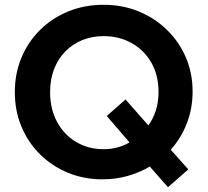

<svg xmlns="http://www.w3.org/2000/svg" viewBox="-20 -735 868 803"><path d="M682.5 48 606.5 -38.5Q563.5 -13 513.5 1Q463.5 15 408.5 15Q331.5 15 265 -12.2Q198.5 -39.5 148.2 -88.8Q98 -138 70 -204.8Q42 -271.5 42 -350Q42 -428 70 -494.5Q98 -561 148.2 -610.5Q198.5 -660 266.2 -687.5Q334 -715 413.5 -715Q492 -715 559.2 -687.5Q626.5 -660 677.5 -610.8Q728.5 -561.5 757 -495.5Q785.5 -429.5 785.5 -352.5Q785.5 -281 761.2 -218.8Q737 -156.5 694 -109L767.5 -26.5ZM413.5 -111Q443 -111 470.5 -118.2Q498 -125.5 521.5 -139.5L426.5 -250L505 -319L600.5 -210.5Q620.5 -238 631.8 -273Q643 -308 643 -350Q643 -421 612.5 -473.8Q582 -526.5 529.8 -555.2Q477.5 -584 413.5 -584Q365.5 -584 324.8 -567.5Q284 -551 253.8 -520.5Q223.5 -490 206.5 -446.8Q189.5 -403.5 189.5 -350Q189.5 -279 218.8 -225Q248 -171 298.8 -141Q349.5 -111 413.5 -111Z"/></svg>

Font: Geologica Thin Roman SemiBold
Style: Regular
Weight: 600
Version: Version 1.010;gftools[0.9.28]